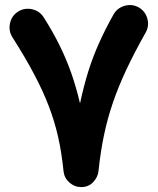

<svg xmlns="http://www.w3.org/2000/svg" viewBox="-20 -679 635 773"><path d="M52.7 -632.3Q78.6 -648.4 108.9 -641.8Q139.2 -635.3 155.8 -609.4Q192.4 -551.8 219.2 -497.6Q246.1 -443.4 266.4 -386.2Q286.6 -329.1 302.2 -262.7Q316.9 -332 335.4 -391.4Q354 -450.7 379.2 -506.6Q404.3 -562.5 437.5 -621.6Q452.6 -647.5 482.4 -655.8Q512.2 -664.1 539.1 -648.9Q564.9 -633.8 573.2 -604.2Q581.5 -574.7 566.4 -547.9Q521.5 -468.3 489 -399.2Q456.5 -330.1 434.3 -264.9Q412.1 -199.7 398.2 -132.6Q384.3 -65.4 376.5 10.3Q373.5 35.2 354.7 54.7Q335.9 74.2 307.1 74.2Q280.3 74.2 259.5 55.9Q238.8 37.6 235.8 10.3Q228.5 -62.5 214.4 -126Q200.2 -189.5 176.5 -251.5Q152.8 -313.5 116.9 -381.1Q81.1 -448.7 29.8 -529.3Q13.7 -555.2 20.3 -585.4Q26.9 -615.7 52.7 -632.3Z"/></svg>

Font: Mikhak-DS2-FD ExtraBold
Style: Regular
Weight: 800
Designer: Amin Abedi
Version: Version 3.2